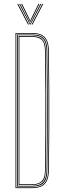

<svg xmlns="http://www.w3.org/2000/svg" viewBox="-20 -970 326 990"><path d="M60 0V-800H146Q172 -800 191.1 -792.1Q210.2 -784.2 220.9 -764.1Q231.5 -744 232 -707Q233.5 -597 234 -498.2Q234.5 -399.5 234 -301Q233.5 -202.5 232 -93Q231.5 -56.5 221 -36.2Q210.5 -16 191.2 -8Q172 0 145 0ZM64 -4H145Q164.5 -4 179.8 -8.1Q195 -12.2 205.6 -22.2Q216.2 -32.2 222 -49.5Q227.8 -66.8 228 -93Q229.5 -202.5 230 -301Q230.5 -399.5 230 -498.2Q229.5 -597 228 -707Q227.5 -743 217.5 -762.2Q207.5 -781.5 189.2 -788.8Q171 -796 146 -796H64ZM68 -8V-792H146Q170 -792 187.2 -785.4Q204.5 -778.8 214 -760.4Q223.5 -742 224 -707Q225.2 -624.5 225.8 -548.9Q226.2 -473.2 226.2 -399.6Q226.2 -326 225.8 -250.6Q225.2 -175.2 224 -93Q223.5 -58.5 214.2 -40.1Q205 -21.8 187.5 -14.9Q170 -8 145 -8ZM72 -12H145Q184.5 -12 202 -31Q219.5 -50 220 -93Q221.5 -202.5 222 -306.2Q222.5 -410 222 -509.8Q221.5 -609.5 220 -707Q219.5 -750.8 202.1 -769.4Q184.8 -788 146 -788H72ZM76 -16V-784H146Q169.8 -784 185.1 -776.6Q200.5 -769.2 208.1 -752.5Q215.8 -735.8 216 -707Q217.2 -613.5 217.9 -516.6Q218.5 -419.8 218.1 -315.1Q217.8 -210.5 216 -93Q215.5 -48.2 197.5 -32.1Q179.5 -16 145 -16ZM80 -20H145Q166.2 -20 181.1 -26.4Q196 -32.8 203.9 -48.6Q211.8 -64.5 212 -93Q213.2 -181.5 213.9 -282.1Q214.5 -382.8 214.1 -490.4Q213.8 -598 212 -707Q211.5 -751 193.8 -765.5Q176 -780 146 -780H80ZM69 -949.8H74L129 -844H124ZM79 -949.8H84L131 -857.8L135 -849.5H137L141 -857.8L188 -949.8H193L138 -844H134ZM89 -949.8H94L131.5 -873.8L135 -864H137L140.5 -873.8L178 -949.8H183L143 -869.2L138 -858.2H134L129 -869.2ZM198 -949.8H203L148 -844H143Z"/></svg>

Font: Big Shoulders Inline Display Thin Thin
Style: Regular
Weight: 250
Version: Version 2.002